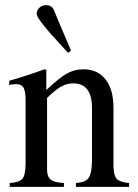

<svg xmlns="http://www.w3.org/2000/svg" viewBox="-20 -731 540 751"><path d="M18.1 0V-15.1Q55.7 -17.6 67.6 -31.7Q79.6 -45.9 80.1 -89.8V-337.9Q80.1 -374.5 72 -388.2Q64 -401.9 43 -401.9Q23.9 -401.9 16.1 -397.9V-415Q93.3 -437.5 153.8 -460L161.1 -458V-378.9Q211.9 -426.8 241.7 -443.4Q271.5 -460 306.2 -460Q361.8 -460 392.8 -420.4Q423.8 -380.9 423.8 -310.1V-81.1Q424.8 -44.4 436.5 -31.5Q448.2 -18.6 484.9 -15.1V0H276.9V-15.1Q313.5 -17.6 325.9 -33.9Q338.4 -50.3 339.8 -99.1V-308.1Q339.8 -404.8 267.1 -404.8Q241.7 -404.8 220.2 -393.1Q198.7 -381.3 164.1 -348.1V-66.9Q164.1 -39.6 178.5 -28.3Q192.9 -17.1 230 -15.1V0ZM257.8 -533.2 246.1 -524.4Q211.4 -562.5 176.3 -601.1Q123 -662.1 123.5 -677.2Q123.5 -691.4 134.5 -701.2Q145.5 -710.9 159.7 -710.9Q181.2 -710.9 189.9 -693.8Q211.9 -640.1 257.8 -533.2Z"/></svg>

Font: Accordance
Style: Regular
Weight: 400
Version: Version 1.1 (build May 11, 2018) Miklal Software Solutions, 